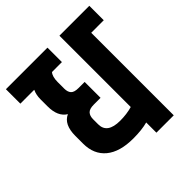

<svg xmlns="http://www.w3.org/2000/svg" viewBox="-215 -798 931 931"><g transform="rotate(-45 251.0 -332.5)"><path d="M60 -566H-35V-665H250V-566H182Q167 -549 167 -512V-467Q167 -444 178 -432Q189 -420 218 -420H260V-311H214Q184 -311 172.5 -298.5Q161 -286 161 -263V-228Q161 -165 249 -165Q294 -165 332 -176V-665H537V-566H451V0H332V-70Q292 -59 233 -59Q141 -59 92 -99.5Q43 -140 43 -214V-267Q43 -345 92 -367Q49 -393 49 -463V-512Q49 -528 52 -541.5Q55 -555 58 -560Z"/></g></svg>

Font: Khand ExtraBold
Style: Regular
Weight: 800
Designer: Sanchit Sawaria and Jyotish Sonowal (Devanagari), Satya Rajpurohit (Latin)
Foundry: Indian Type Foundry
Version: Version 2.000;PS 1.0;hotconv 1.0.79;makeotf.lib2.5.61930